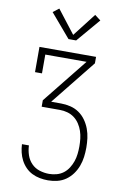

<svg xmlns="http://www.w3.org/2000/svg" viewBox="-103 -1027 707 1086"><g transform="rotate(10 250.0 -484.0)"><path d="M252 0Q228 0 204.5 -4.5Q181 -9 160 -19.5Q139 -30 122.5 -47Q106 -64 95 -85Q84 -106 78.5 -129.5Q73 -153 72 -176H112Q113 -148 122 -121Q131 -94 150.5 -74Q170 -54 197 -45.5Q224 -37 252 -37Q274 -37 295.5 -43Q317 -49 334 -62Q351 -75 363 -94Q375 -113 382 -133.5Q389 -154 391.5 -176Q394 -198 394 -220Q394 -242 391.5 -264Q389 -286 382 -307Q375 -328 362.5 -347Q350 -366 332.5 -379Q315 -392 293.5 -398Q272 -404 250 -404H145V-441L351 -698H114V-590H74V-735H399V-698L193 -441H250Q277 -441 304 -434.5Q331 -428 353.5 -412.5Q376 -397 392 -374.5Q408 -352 417.5 -326.5Q427 -301 430.5 -274Q434 -247 434 -220Q434 -193 430.5 -166Q427 -139 417.5 -113.5Q408 -88 392 -66Q376 -44 354 -28.5Q332 -13 305.5 -6.5Q279 0 252 0ZM228 -807 113 -942 147 -968 250 -835 353 -968 387 -942 272 -807Z"/></g></svg>

Font: Iosevka Slab Extralight
Style: Regular
Weight: 200
Monospace: yes
Designer: Belleve Invis
Foundry: Belleve Invis
Version: Version 11.1.1; ttfautohint (v1.8.3)